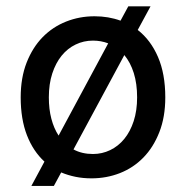

<svg xmlns="http://www.w3.org/2000/svg" viewBox="-20 -560 597 616"><path d="M136.7 -247.6Q136.7 -209.5 144.8 -179Q152.8 -148.4 168 -125L327.1 -420.9Q304.2 -429.7 278.3 -429.7Q248.5 -429.7 222.7 -417.2Q196.8 -404.8 177.7 -381.3Q158.7 -357.9 147.7 -324.2Q136.7 -290.5 136.7 -247.6ZM419.9 -247.6Q419.9 -291.5 409.2 -325.7Q398.4 -359.9 378.9 -383.3L215.8 -80.6Q242.7 -65.9 278.3 -65.9Q307.6 -65.9 333.5 -78.4Q359.4 -90.8 378.7 -114.3Q397.9 -137.7 408.9 -171.4Q419.9 -205.1 419.9 -247.6ZM462.9 -539.6 421.9 -463.9Q463.4 -431.6 486.8 -377.4Q510.3 -323.2 510.3 -247.6Q510.3 -184.6 491.2 -136Q472.2 -87.4 439.9 -54.4Q407.7 -21.5 364.7 -4.6Q321.8 12.2 273.4 12.2Q246.6 12.2 222.4 7.3Q198.2 2.4 176.3 -6.8L152.8 36.6H80.6L122.6 -41.5Q86.4 -74.7 66.4 -126.2Q46.4 -177.7 46.4 -247.6Q46.4 -310.5 65.4 -359.1Q84.5 -407.7 116.7 -440.7Q148.9 -473.6 191.9 -490.7Q234.9 -507.8 283.2 -507.8Q328.1 -507.8 366.7 -493.7L391.6 -539.6Z"/></svg>

Font: Andika Viet
Style: Regular
Weight: 400
Designer: Victor Gaultney, Annie Olsen, Julie Remington, Don Collingsworth, Eric Hays, Becca Hirsbrunner
Foundry: SIL International
Version: Version 5.000